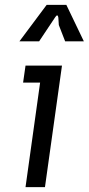

<svg xmlns="http://www.w3.org/2000/svg" viewBox="-20 -770 365 790"><path d="M85 0 145 -430H75L85 -500H235L165 0ZM60 -600 172 -750H253L325 -600H248L222 -667L220 -698Q219 -706 215.5 -706.5Q212 -707 207 -699L141 -600Z"/></svg>

Font: Finlandica
Style: Italic
Weight: 400
Italic angle: -8°
Designer: Niklas Ekholm, Juho Hiilivirta, Jaakko Suomalainen
Foundry: Helsinki Type Studio
Version: Version 1.064